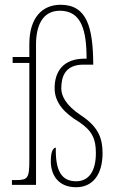

<svg xmlns="http://www.w3.org/2000/svg" viewBox="-20 -775 488 805"><path d="M299 10C368 10 410 -42 410 -133C410 -194 393 -243 320 -291C253 -335 237 -376 237 -404C237 -451 251 -504 330 -504H371C370 -660 345 -755 234 -755C159 -755 103 -703 103 -590V-536H33V-511H103V-103C103 -29 97 -20 47 -20H30V0H131V-588C131 -662 155 -730 231 -730C321 -730 343 -649 343 -529C242 -532 209 -472 209 -405C209 -344 251 -300 311 -264C368 -226 382 -191 382 -133C382 -58 353 -15 299 -15C236 -15 212 -62 214 -156C207 -156 193 -148 193 -99C193 -43 223 10 299 10Z"/></svg>

Font: Noto Serif Devanagari ExtraCondensed Thin
Style: Regular
Weight: 100
Width: 2
Designer: Universal Thirst, Indian Type Foundry and the Monotype Design Team
Foundry: Monotype Imaging Inc.
Version: Version 2.004